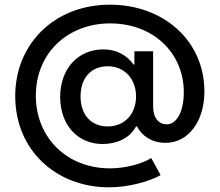

<svg xmlns="http://www.w3.org/2000/svg" viewBox="-20 -656 938 820"><path d="M450 -636C210 -636 45 -466 45 -246C45 -15 219 144 446 144C526 144 613 121 666 92L626 19C585 45 513 63 450 63C262 63 133 -72 133 -247C133 -431 271 -556 450 -556C637 -556 765 -428 765 -262C765 -178 734 -125 692 -125C659 -125 634 -151 634 -201V-437H554V-380H551C519 -423 476 -445 421 -445C314 -445 237 -363 237 -242C237 -121 313 -41 418 -41C478 -41 534 -65 561 -116H565C586 -76 628 -46 687 -46C786 -46 853 -140 853 -265C853 -483 677 -636 450 -636ZM440 -116C369 -116 324 -166 324 -244C324 -323 369 -373 440 -373C510 -373 561 -321 561 -244C561 -167 510 -116 440 -116Z"/></svg>

Font: UULA Sans Medium
Style: Regular
Weight: 500
Designer: Mohamed Gaber, Laura Garcia Mut
Foundry: Kief Type Foundry
Version: Version 3.006;hotconv 1.0.109;makeotfexe 2.5.65596